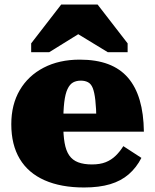

<svg xmlns="http://www.w3.org/2000/svg" viewBox="-20 -818 684 850"><path d="M260 -269Q260 -220 266 -185.5Q272 -151 286.5 -130Q301 -109 326 -99.5Q351 -90 387 -90Q423 -90 448 -100Q473 -110 492 -128.5Q511 -147 526 -171L606 -119Q584 -76 550 -46.5Q516 -17 467.5 -2.5Q419 12 352 12Q250 12 177.5 -20Q105 -52 67.5 -114.5Q30 -177 30 -268Q30 -355 67.5 -419Q105 -483 173.5 -518.5Q242 -554 333 -554Q406 -554 459 -534Q512 -514 546.5 -474Q581 -434 598.5 -374.5Q616 -315 617 -235H204V-315H425L407 -283Q406 -340 402 -375Q398 -410 390.5 -428.5Q383 -447 369.5 -454Q356 -461 338 -461Q318 -461 303.5 -453Q289 -445 279 -424Q269 -403 264.5 -365.5Q260 -328 260 -269ZM412 -798H251L118 -626V-587H198L374 -696H278L457 -587H545V-626Z"/></svg>

Font: Roboto Serif Black
Style: Regular
Weight: 900
Designer: Greg Gazdowicz
Foundry: Commercial Type
Version: Version 1.008